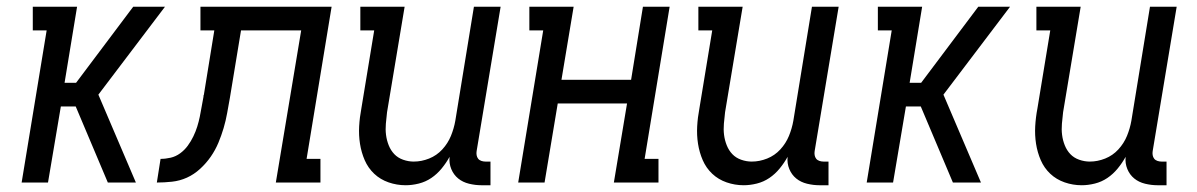

<svg xmlns="http://www.w3.org/2000/svg" viewBox="-20 -540 3540 568"><path d="M44 0 118 -450H77V-520H208L171 -295H205L374 -520H468L271 -260L382 0H299L204 -225H160L122 0Z M444 0 455 -70Q470 -70 485 -73.5Q500 -77 513 -86.5Q526 -96 535.5 -109Q545 -122 552 -136.5Q559 -151 563.5 -165.5Q568 -180 571 -194.5Q574 -209 576.5 -224Q579 -239 582 -254Q582 -255 582 -256.5Q582 -258 583 -259L614 -450H573V-520H961L887 -70H928V0H796L871 -450H693L660 -250Q656 -228 652 -205.5Q648 -183 641.5 -161Q635 -139 626 -117.5Q617 -96 603.5 -76.5Q590 -57 572 -40.5Q554 -24 533 -14.5Q512 -5 489 -2.5Q466 0 444 0Z M1180 8Q1154 8 1129.5 -0.5Q1105 -9 1087 -26Q1069 -43 1059 -66Q1049 -89 1045 -114.5Q1041 -140 1042.5 -166.5Q1044 -193 1049 -219L1087 -450H1046V-520H1177L1125 -208Q1123 -191 1121.5 -174Q1120 -157 1122 -141Q1124 -125 1130 -110Q1136 -95 1146.5 -84Q1157 -73 1172.5 -67.5Q1188 -62 1204 -62Q1227 -62 1249.5 -71Q1272 -80 1288.5 -98Q1305 -116 1314 -138Q1323 -160 1327 -183L1382 -520H1461L1390 -93Q1389 -87 1390 -81Q1391 -75 1394.5 -70.5Q1398 -66 1404 -64Q1410 -62 1416 -62H1431V8H1404Q1386 8 1367.5 3.5Q1349 -1 1335.5 -12Q1322 -23 1315 -40Q1308 -57 1310 -76Q1300 -58 1286.5 -41.5Q1273 -25 1256 -13.5Q1239 -2 1219 3Q1199 8 1180 8Z M1513 0 1587 -450H1546V-520H1677L1641 -304H1847L1882 -520H1961L1887 -70H1928V0H1796L1835 -234H1630L1591 0Z M2180 8Q2154 8 2129.5 -0.5Q2105 -9 2087 -26Q2069 -43 2059 -66Q2049 -89 2045 -114.5Q2041 -140 2042.5 -166.5Q2044 -193 2049 -219L2087 -450H2046V-520H2177L2125 -208Q2123 -191 2121.5 -174Q2120 -157 2122 -141Q2124 -125 2130 -110Q2136 -95 2146.5 -84Q2157 -73 2172.5 -67.5Q2188 -62 2204 -62Q2227 -62 2249.5 -71Q2272 -80 2288.5 -98Q2305 -116 2314 -138Q2323 -160 2327 -183L2382 -520H2461L2390 -93Q2389 -87 2390 -81Q2391 -75 2394.5 -70.5Q2398 -66 2404 -64Q2410 -62 2416 -62H2431V8H2404Q2386 8 2367.5 3.5Q2349 -1 2335.5 -12Q2322 -23 2315 -40Q2308 -57 2310 -76Q2300 -58 2286.5 -41.5Q2273 -25 2256 -13.5Q2239 -2 2219 3Q2199 8 2180 8Z M2544 0 2618 -450H2577V-520H2708L2671 -295H2705L2874 -520H2968L2771 -260L2882 0H2799L2704 -225H2660L2622 0Z M3180 8Q3154 8 3129.5 -0.5Q3105 -9 3087 -26Q3069 -43 3059 -66Q3049 -89 3045 -114.5Q3041 -140 3042.5 -166.5Q3044 -193 3049 -219L3087 -450H3046V-520H3177L3125 -208Q3123 -191 3121.5 -174Q3120 -157 3122 -141Q3124 -125 3130 -110Q3136 -95 3146.5 -84Q3157 -73 3172.5 -67.5Q3188 -62 3204 -62Q3227 -62 3249.5 -71Q3272 -80 3288.5 -98Q3305 -116 3314 -138Q3323 -160 3327 -183L3382 -520H3461L3390 -93Q3389 -87 3390 -81Q3391 -75 3394.5 -70.5Q3398 -66 3404 -64Q3410 -62 3416 -62H3431V8H3404Q3386 8 3367.5 3.5Q3349 -1 3335.5 -12Q3322 -23 3315 -40Q3308 -57 3310 -76Q3300 -58 3286.5 -41.5Q3273 -25 3256 -13.5Q3239 -2 3219 3Q3199 8 3180 8Z"/></svg>

Font: Iosevka Gothic
Style: Italic
Weight: 400
Italic angle: -9°
Monospace: yes
Designer: Belleve Invis
Foundry: Belleve Invis
Version: Version 15.5.1; ttfautohint (v1.8.4)